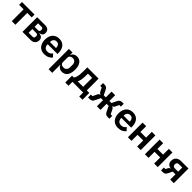

<svg xmlns="http://www.w3.org/2000/svg" viewBox="593 -2581 4829 4829"><g transform="rotate(45 3007.5 -167.0)"><path d="M179 0V-421H20V-522H466V-421H307V0Z M560 0V-522H847Q917 -522 954 -486Q991 -450 991 -391Q991 -341 964.5 -313Q938 -285 883 -278V-273Q947 -267 979 -235.5Q1011 -204 1011 -152Q1011 -108 992 -73Q973 -38 937.5 -19Q902 0 852 0ZM685 -93H826Q851 -93 865.5 -106.5Q880 -120 880 -145V-173Q880 -198 865.5 -211.5Q851 -225 826 -225H685ZM685 -306H811Q834 -306 847.5 -319Q861 -332 861 -355V-380Q861 -404 847.5 -416.5Q834 -429 811 -429H685Z M1342 12Q1265 12 1210 -21.5Q1155 -55 1125.5 -116.5Q1096 -178 1096 -262Q1096 -344 1125 -405.5Q1154 -467 1208 -500.5Q1262 -534 1338 -534Q1420 -534 1472.5 -498Q1525 -462 1550.5 -402.5Q1576 -343 1576 -271V-229H1229V-216Q1229 -160 1261 -125Q1293 -90 1356 -90Q1403 -90 1434 -110.5Q1465 -131 1489 -161L1558 -84Q1526 -41 1470.5 -14.5Q1415 12 1342 12ZM1340 -438Q1306 -438 1281 -422.5Q1256 -407 1242.5 -379.5Q1229 -352 1229 -316V-308H1443V-317Q1443 -354 1431 -380.5Q1419 -407 1396 -422.5Q1373 -438 1340 -438Z M1689 200V-522H1817V-436H1821Q1835 -481 1874.5 -507.5Q1914 -534 1965 -534Q2032 -534 2077 -502Q2122 -470 2146 -409.5Q2170 -349 2170 -262Q2170 -175 2146 -113.5Q2122 -52 2077 -20Q2032 12 1965 12Q1914 12 1875 -15Q1836 -42 1821 -87H1817V200ZM1924 -94Q1974 -94 2005 -127.5Q2036 -161 2036 -216V-306Q2036 -362 2005 -395.5Q1974 -429 1924 -429Q1894 -429 1869.5 -418.5Q1845 -408 1831 -389Q1817 -370 1817 -345V-179Q1817 -152 1831 -133Q1845 -114 1869.5 -104Q1894 -94 1924 -94Z M2221 140V-102H2287Q2306 -130 2319 -167.5Q2332 -205 2338 -256Q2344 -307 2344 -373V-522H2745V-102H2834V140H2718V0H2337V140ZM2422 -102H2617V-421H2467V-367Q2467 -260 2454 -197.5Q2441 -135 2422 -102Z M2892 0V-102H2948L3004 -219Q3015 -241 3030 -252Q3045 -263 3063 -267V-272Q3045 -277 3030 -289.5Q3015 -302 3006 -322L2958 -421H2903V-522H2959Q2998 -522 3023.5 -506Q3049 -490 3068 -452L3133 -317H3207V-522H3335V-317H3408L3474 -452Q3492 -490 3518 -506Q3544 -522 3582 -522H3639V-421H3583L3536 -322Q3526 -302 3511.5 -289.5Q3497 -277 3479 -272V-267Q3497 -263 3512.5 -252Q3528 -241 3538 -219L3594 -102H3650V0H3586Q3548 0 3522.5 -16.5Q3497 -33 3477 -74L3408 -216H3335V0H3207V-216H3133L3064 -74Q3045 -33 3019.5 -16.5Q2994 0 2956 0Z M3962 12Q3885 12 3830 -21.5Q3775 -55 3745.5 -116.5Q3716 -178 3716 -262Q3716 -344 3745 -405.5Q3774 -467 3828 -500.5Q3882 -534 3958 -534Q4040 -534 4092.5 -498Q4145 -462 4170.5 -402.5Q4196 -343 4196 -271V-229H3849V-216Q3849 -160 3881 -125Q3913 -90 3976 -90Q4023 -90 4054 -110.5Q4085 -131 4109 -161L4178 -84Q4146 -41 4090.5 -14.5Q4035 12 3962 12ZM3960 -438Q3926 -438 3901 -422.5Q3876 -407 3862.5 -379.5Q3849 -352 3849 -316V-308H4063V-317Q4063 -354 4051 -380.5Q4039 -407 4016 -422.5Q3993 -438 3960 -438Z M4309 0V-522H4437V-317H4638V-522H4766V0H4638V-215H4437V0Z M4914 0V-522H5042V-317H5243V-522H5371V0H5243V-215H5042V0Z M5487 0V-102H5543L5570 -157Q5579 -178 5594 -189Q5609 -200 5627 -202V-207Q5566 -214 5530.5 -250.5Q5495 -287 5495 -352Q5495 -405 5518 -443Q5541 -481 5581 -501.5Q5621 -522 5673 -522H5942V0H5814V-187H5717L5662 -74Q5642 -33 5616.5 -16.5Q5591 0 5553 0ZM5699 -282H5814V-428H5699Q5665 -428 5645.5 -412Q5626 -396 5626 -364V-342Q5626 -313 5645.5 -297.5Q5665 -282 5699 -282Z"/></g></svg>

Font: IBM Plex Sans SemiBold
Style: Regular
Weight: 600
Designer: Mike Abbink, Paul van der Laan, Pieter van Rosmalen
Foundry: Bold Monday
Version: Version 3.201